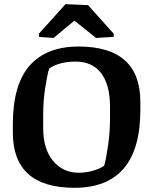

<svg xmlns="http://www.w3.org/2000/svg" viewBox="-20 -896 727 927"><path d="M511.2 -382.3Q510.7 -488.3 467.8 -543.5Q424.8 -598.6 345.7 -598.6Q266.6 -598.6 217.3 -565.4Q208 -534.2 198.2 -471.2Q188.5 -408.2 188.5 -343.3V-278.3Q188.5 -176.3 236.3 -119.1Q284.2 -62 359.9 -62Q398.4 -62 432.6 -72.8Q466.8 -83.5 482.9 -95.7Q493.2 -132.8 502 -195.3Q510.7 -257.8 511.2 -317.4ZM657.7 -365.7Q657.7 10.7 339.4 10.7Q42 10.7 42 -256.3V-294.9Q42 -487.3 123 -579.1Q204.1 -670.9 358.4 -671.4Q657.7 -671.4 657.7 -403.8ZM528.8 -717.8 443.4 -712.9 339.4 -796.4 238.8 -712.9 168 -717.8V-733.4L296.4 -876L405.3 -871.1L528.8 -733.4Z"/></svg>

Font: NoticiaText-Bold
Style: Bold
Weight: 700
Designer: JM Sole
Foundry: JM Sole
Version: Version 1.003